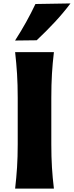

<svg xmlns="http://www.w3.org/2000/svg" viewBox="-20 -1107 434 1127"><path d="M68.8 0Q76.2 -64.5 80.1 -125Q84 -185.5 84 -260.7V-532.7Q84 -610.8 80.1 -672.6Q76.2 -734.4 68.8 -800.8H296.4Q288.6 -734.4 284.9 -672.6Q281.2 -610.8 281.2 -532.7V-260.7Q281.2 -185.5 284.9 -125Q288.6 -64.5 296.4 0ZM68.4 -869.1Q103 -922.9 132.8 -976.3Q162.6 -1029.8 188 -1083.5L393.6 -1086.9Q351.6 -1030.8 301 -976.6Q250.5 -922.4 195.3 -870.6Z"/></svg>

Font: Pinar DS4-Bold
Style: Regular
Weight: 700
Designer: Amin Abedi
Version: Version 2.000